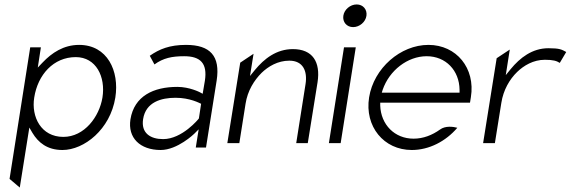

<svg xmlns="http://www.w3.org/2000/svg" viewBox="-20 -664 2568 864"><path d="M23 141 69 180 112 -90 126 -66C152 -23 192 11 261 11C359 11 476 -82 499 -225C518 -345 463 -462 336 -462C266 -462 213 -426 172 -383L150 -360L164 -451H116ZM134 -225C150 -328 221 -407 321 -407C412 -407 456 -319 441 -225C427 -139 360 -48 265 -48C165 -48 120 -138 134 -225Z M567 -127C554 -44 610 11 703 11C779 11 854 -62 854 -62L874 -82L861 0H907L955 -302C972 -412 926 -462 817 -462C743 -462 697 -443 654 -413L675 -374C715 -403 754 -411 809 -411C882 -411 914 -379 902 -301L892 -242L879 -249C879 -249 833 -273 778 -273C671 -273 584 -232 567 -127ZM624 -128C636 -205 706 -224 770 -224C835 -224 878 -200 885 -197L875 -131C874 -129 800 -38 714 -38C657 -38 614 -65 624 -128Z M1003 -20H1057L1085 -197C1094 -256 1124 -303 1157 -336C1187 -365 1230 -391 1282 -391C1344 -391 1364 -344 1355 -286L1313 -20H1365L1409 -294C1423 -385 1387 -443 1298 -443C1224 -443 1169 -400 1127 -349L1105 -322L1121 -422L1061 -382Z M1525 -593C1521 -565 1540 -542 1569 -542C1598 -542 1625 -565 1629 -593C1633 -621 1614 -644 1585 -644C1556 -644 1529 -621 1525 -593ZM1460 -20H1513L1581 -451H1528Z M1641 -226C1620 -95 1707 11 1833 11C1911 11 1986 -28 2038 -89C2020 -94 1984 -99 1960 -81C1925 -56 1885 -40 1841 -40C1756 -40 1694 -103 1691 -189V-202H2095L2099 -227C2120 -357 2034 -462 1908 -462C1782 -462 1662 -357 1641 -226ZM1698 -247 1702 -260C1732 -347 1814 -411 1900 -411C1986 -411 2047 -347 2048 -260V-247Z M2154 -20H2207L2236 -201C2245 -259 2273 -307 2307 -340C2337 -369 2380 -395 2432 -395C2469 -395 2485 -390 2499 -381L2528 -430C2508 -441 2499 -447 2448 -447C2375 -447 2320 -404 2278 -353L2256 -326L2274 -441L2215 -402Z"/></svg>

Font: Charger Sport
Style: ExLitObl
Weight: 200
Designer: Jasper
Foundry: Cannot Into Space Fonts
Version: Version 1.1